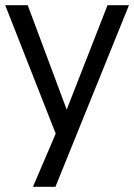

<svg xmlns="http://www.w3.org/2000/svg" viewBox="-23 -520 513 734"><path d="M232 -101 388 -500H470L189 194H103L190 -9L-3 -500H83Z"/></svg>

Font: CBA Beacon Sans
Style: Regular
Weight: 400
Designer: Wei Huang
Foundry: Wei Huang
Version: Version 1.002